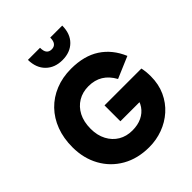

<svg xmlns="http://www.w3.org/2000/svg" viewBox="-257 -1069 1223 1223"><g transform="rotate(-45 355.0 -457.0)"><path d="M365 13Q261 13 183 -31.5Q105 -76 61.5 -154.5Q18 -233 18 -333Q18 -414 43 -480Q68 -546 114 -593.5Q160 -641 224 -667Q288 -693 365 -693Q482 -693 559.5 -642.5Q637 -592 677 -497L531 -435Q503 -486 462 -511Q421 -536 365 -536Q312 -536 271 -511.5Q230 -487 206.5 -442Q183 -397 183 -333Q183 -275 206.5 -230.5Q230 -186 270.5 -162Q311 -138 364 -138Q413 -138 449.5 -155.5Q486 -173 508 -205Q530 -237 535 -283L587 -234H351V-377H683Q687 -360 689 -340Q691 -320 691 -300Q691 -228 664.5 -170Q638 -112 592 -71Q546 -30 487.5 -8.5Q429 13 365 13ZM366 -770Q297 -770 254.5 -812Q212 -854 211 -927H320Q320 -896 331.5 -881.5Q343 -867 366 -867Q388 -867 400 -881.5Q412 -896 412 -927H520Q520 -854 478 -812Q436 -770 366 -770Z"/></g></svg>

Font: Gabarito ExtraBold
Style: Regular
Weight: 800
Designer: Leandro Assis / Alvaro Franca / Felipe Casaprima
Foundry: Naipe Foundry
Version: Version 1.000